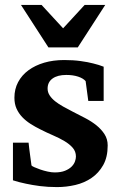

<svg xmlns="http://www.w3.org/2000/svg" viewBox="-20 -742 485 774"><path d="M397.9 -335H335.9L325.2 -415Q315.4 -426.3 294.9 -433.1Q274.4 -439.9 247.1 -439.9Q211.9 -439.9 191.9 -425.5Q171.9 -411.1 171.9 -384.8Q171.9 -370.1 180.2 -357.4Q188.5 -344.7 202.6 -333.5Q216.8 -322.3 234.9 -312.3Q252.9 -302.2 272.9 -292Q297.9 -279.3 323.2 -266.1Q348.6 -252.9 368.7 -236.8Q388.7 -220.7 401.4 -200.9Q414.1 -181.2 414.1 -155.8Q414.1 -108.4 396 -76.4Q377.9 -44.4 349.1 -24.7Q320.3 -4.9 283.7 3.7Q247.1 12.2 210 12.2Q172.9 12.2 140.9 8.1Q108.9 3.9 84.5 -1.5Q56.2 -7.3 32.2 -15.1V-167H95.2Q96.2 -156.7 98.1 -141.1Q100.1 -125.5 102.1 -110.8Q104 -93.8 106.9 -75.2Q107.9 -72.8 118.2 -68.1Q128.4 -63.5 142.6 -58.6Q156.7 -53.7 172.4 -50.3Q188 -46.9 200.2 -46.9Q225.6 -46.9 242.2 -53.7Q258.8 -60.5 268.6 -70.3Q278.3 -80.1 282.2 -91.1Q286.1 -102.1 286.1 -110.8Q286.1 -131.3 273.2 -146.2Q260.3 -161.1 239.7 -173.3Q219.2 -185.5 193.6 -196.5Q168 -207.5 143.1 -220.2Q122.1 -230.5 103 -242.7Q84 -254.9 69.6 -270Q55.2 -285.2 46.6 -304.2Q38.1 -323.2 38.1 -348.1Q38.1 -382.8 53 -410.9Q67.9 -439 94.7 -458.7Q121.6 -478.5 158.2 -489.3Q194.8 -500 238.8 -500Q275.9 -500 305.4 -495.8Q335 -491.7 355.5 -486.3Q379.4 -480.5 397.9 -473.1ZM293.5 -550.8H175.3L64.5 -722.2H147.5L234.4 -627.9L321.3 -722.2H404.3Z"/></svg>

Font: Charis SIL Am
Style: Bold
Weight: 700
Foundry: SIL International
Version: Version 5.000